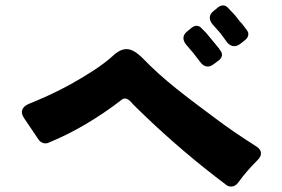

<svg xmlns="http://www.w3.org/2000/svg" viewBox="-20 -788 1040 707"><path d="M814 -635Q801 -654 788 -670Q781 -678 775 -684.5Q769 -691 763 -698Q752 -711 752.5 -724Q753 -737 767 -748L783 -761Q792 -768 801 -768Q811 -768 819 -760Q823 -755 827 -751Q831 -747 836 -742Q839 -738 846 -731L864 -708Q869 -704 877 -693Q885 -682 889 -677Q896 -668 894 -658Q892 -648 883 -641L864 -626Q853 -618 843 -618Q826 -618 814 -635ZM717 -560Q693 -593 666 -623Q655 -636 655.5 -649Q656 -662 670 -673L686 -686Q695 -693 703 -693Q715 -693 722 -684L739 -667L777 -621Q785 -612 792 -601Q799 -592 797 -582.5Q795 -573 786 -566L766 -551Q755 -543 745 -543Q729 -543 717 -560ZM812 -108Q656 -225 514 -361Q497 -378 483.5 -390.5Q470 -403 462 -413Q451 -424 443 -425Q434 -427 422 -416Q362 -370 296 -331Q230 -292 160 -263Q149 -258 138.5 -261.5Q128 -265 122 -274L68 -354Q57 -371 62 -384Q67 -397 85 -405Q120 -419 161.5 -438Q203 -457 245 -480.5Q287 -504 326 -529.5Q365 -555 393 -580Q423 -609 449 -607Q473 -606 506 -573Q532 -546 563.5 -517.5Q595 -489 629.5 -461.5Q664 -434 698.5 -408Q733 -382 764 -359Q802 -330 841.5 -303Q881 -276 922 -250Q940 -239 941 -225Q942 -211 927 -197Q908 -178 891 -158.5Q874 -139 858 -117Q847 -101 831 -101Q820 -101 812 -108Z"/></svg>

Font: Higure Gothic Black
Style: Regular
Weight: 900
Designer: Yoshimichi Ohira
Foundry: Positype
Version: Version 1.000